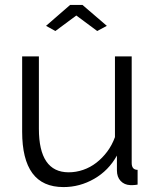

<svg xmlns="http://www.w3.org/2000/svg" viewBox="-20 -750 634 780"><path d="M167 -645 265 -730H315L414 -645L375 -624L290 -687L205 -624ZM238 10Q153 10 111.5 -46.5Q70 -103 70 -215V-521H138V-227Q138 -50 259 -50Q289 -50 318 -60Q347 -70 371.5 -89Q396 -108 415.5 -134Q435 -160 447 -193V-521H515V-88Q515 -60 539 -60V0Q527 2 519.5 2Q512 2 509 2Q485 1 470 -15Q455 -31 455 -58V-118Q421 -57 362.5 -23.5Q304 10 238 10Z"/></svg>

Font: Oxford Sans
Style: Regular
Weight: 400
Designer: Matt McInerney, Pablo Impallari, Rodrigo Fuenzalida
Foundry: Matt McInerney, Pablo Impallari, Rodrigo Fuenzalida
Version: Version 3.000g; ttfautohint (v1.5) -l 8 -r 28 -G 28 -x 14 -D